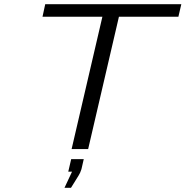

<svg xmlns="http://www.w3.org/2000/svg" viewBox="-20 -712 886 917"><path d="M320 48H380L369 96Q363 115 355 127L319 185H288L324 108H306ZM183 -632 196 -692H846L832 -632H548L401 0H322L469 -632Z"/></svg>

Font: Coval
Style: ExtraLight Italic
Weight: 200
Foundry: Context Ltd
Version: Version 001.000